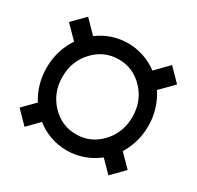

<svg xmlns="http://www.w3.org/2000/svg" viewBox="-138 -778 975 951"><g transform="rotate(30 349.5 -302.5)"><path d="M524.4 -52.2Q486.8 -22.5 441.7 -6.3Q396.5 9.8 347.7 9.8Q298.3 9.8 253.4 -6.1Q208.5 -22 171.9 -51.8L108.9 12.7L40 -57.6L106 -124.5Q82 -161.6 69.6 -205.3Q57.1 -249 57.1 -296.9Q57.1 -346.2 70.8 -391.4Q84.5 -436.5 110.4 -475.1L40 -546.9L108.9 -617.2L178.2 -546.4Q214.4 -573.2 257.3 -587.9Q300.3 -602.5 347.7 -602.5Q394.5 -602.5 438 -587.6Q481.4 -572.8 518.1 -545.4L588.9 -617.7L658.2 -546.9L585.9 -473.1Q610.8 -435.1 624.5 -390.4Q638.2 -345.7 638.2 -296.9Q638.2 -249.5 625.7 -206.3Q613.3 -163.1 590.3 -126.5L658.2 -57.6L588.9 13.2ZM147.5 -296.9Q147.5 -207 205.8 -144.8Q264.2 -82.5 347.7 -82.5Q430.7 -82.5 489 -144.5Q547.4 -206.5 547.4 -296.9Q547.4 -386.2 489 -448.2Q430.7 -510.3 347.7 -510.3Q264.2 -510.3 205.8 -448.2Q147.5 -386.2 147.5 -296.9Z"/></g></svg>

Font: Roboto Avanza Slab
Style: Bold
Weight: 700
Designer: Google
Version: Version 1.100263; 2013; ttfautohint (v0.94.20-1c74) -l 8 -r 